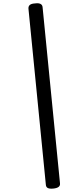

<svg xmlns="http://www.w3.org/2000/svg" viewBox="-20 -1084 400 1181"><path d="M307 76Q285 78 274 72.5Q263 67 262 52L155 -1031Q154 -1046 164 -1054Q174 -1062 196 -1063Q217 -1066 229 -1060Q241 -1054 242 -1039L349 43Q351 58 340 66Q329 74 307 76Z"/></svg>

Font: Playwrite AU SA
Style: Regular
Weight: 400
Designer: Veronika Burian, José Scaglione
Foundry: TypeTogether
Version: Version 1.002